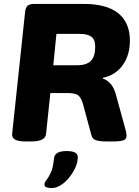

<svg xmlns="http://www.w3.org/2000/svg" viewBox="-20 -720 711 980"><path d="M109 2Q38 2 42 -37L108 -658Q110 -681 120.5 -690.5Q131 -700 156 -700H407Q525 -700 584 -652Q643 -604 643 -513Q643 -438 606 -387Q569 -336 505 -323V-319Q528 -312 546 -290.5Q564 -269 573 -232L621 -57Q626 -37 626 -28Q626 -9 609 -3.5Q592 2 555 2H522Q490 2 470.5 -4Q451 -10 446 -32L405 -184Q396 -218 381.5 -231.5Q367 -245 327 -245H237L215 -36Q211 2 140 2ZM252 -387H373Q422 -387 444 -409.5Q466 -432 466 -483Q466 -517 447 -532Q428 -547 387 -547H268ZM244 240Q230 240 218.5 236.5Q207 233 207 222Q207 211 217 199Q227 187 239 162Q251 137 256 86Q258 70 273 60.5Q288 51 321 51Q377 51 377 82Q377 108 364.5 135.5Q352 163 332.5 187Q313 211 289.5 225.5Q266 240 244 240Z"/></svg>

Font: Asap Semi Expanded Semi Expanded ExtraBold
Style: Italic
Weight: 800
Width: 6
Italic angle: -6°
Designer: Pablo Cosgaya
Foundry: Omnibus-Type
Version: Version 3.001; ttfautohint (v1.8.4.7-5d5b)